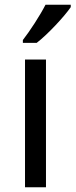

<svg xmlns="http://www.w3.org/2000/svg" viewBox="-20 -786 317 806"><path d="M277 -756V-766H171C148 -721 105 -655 76 -618V-606H134C181 -642 252 -719 277 -756ZM173 0V-536H85V0Z"/></svg>

Font: Noto Sans EgyptHiero
Style: Regular
Weight: 400
Designer: Monotype Design Team
Foundry: Monotype Imaging Inc.
Version: Version 2.002